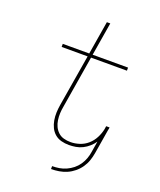

<svg xmlns="http://www.w3.org/2000/svg" viewBox="-163 -836 926 1111"><g transform="rotate(20 300.0 -280.5)"><path d="M287 174V156Q309 156 330.5 152.5Q352 149 373 139.5Q394 130 412 115.5Q430 101 443 82Q456 63 463.5 42Q471 21 474 0L485 -67Q473 -49 456 -34Q439 -19 419 -9Q399 1 377.5 4.5Q356 8 336 8Q311 8 288.5 2Q266 -4 249 -18.5Q232 -33 222 -53.5Q212 -74 208 -97.5Q204 -121 205 -145Q206 -169 210 -193L263 -511H103V-530H266L300 -735H321L287 -530H505V-511H284L231 -190Q227 -169 226 -148Q225 -127 228 -106Q231 -85 239.5 -67Q248 -49 262.5 -35.5Q277 -22 297 -16.5Q317 -11 339 -11Q366 -11 394 -20Q422 -29 444 -48.5Q466 -68 479.5 -94Q493 -120 499 -148L502 -168H523Q523 -166 522.5 -164Q522 -162 522 -160Q521 -158 521 -155.5Q521 -153 520 -151L495 0Q491 24 483 47.5Q475 71 460.5 92Q446 113 426 129.5Q406 146 383 156Q360 166 335.5 170Q311 174 287 174Z"/></g></svg>

Font: Iosevka Slab ThExObl
Style: Regular
Weight: 100
Width: 7
Italic angle: -9°
Monospace: yes
Designer: Belleve Invis
Foundry: Belleve Invis
Version: Version 11.1.1; ttfautohint (v1.8.3)